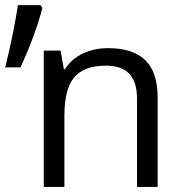

<svg xmlns="http://www.w3.org/2000/svg" viewBox="-20 -734 721 754"><path d="M518.1 0V-346.2Q518.1 -411.6 488.3 -443.8Q458.5 -476.1 395 -476.1Q311 -476.1 272 -430.7Q232.9 -385.3 232.9 -280.8V0H151.9V-535.2H217.8L231 -461.9H234.9Q259.8 -502 304.7 -523.4Q349.6 -544.9 404.8 -544.9Q501.5 -544.9 550.3 -498Q599.1 -451.2 599.1 -349.1V0ZM146.5 -703.1Q118.2 -594.2 60.1 -469.2H0.5Q34.7 -608.4 50.3 -713.9H139.2Z"/></svg>

Font: OpenSans-Regular
Style: Regular
Weight: 400
Foundry: Ascender Corporation
Version: Version 1.10